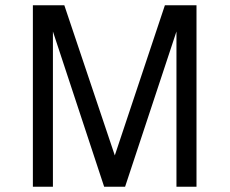

<svg xmlns="http://www.w3.org/2000/svg" viewBox="-20 -710 873 730"><path d="M727.1 -689.9H606.9L416.5 -119.1L224.6 -689.9H105V0H181.2V-590.3L376 0H455.6L650.9 -590.3V0H727.1Z"/></svg>

Font: Saysettha
Style: Regular
Weight: 400
Designer: John M. Durdin
Foundry: Lao Script for Windows
Version: Version 2.201